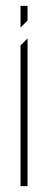

<svg xmlns="http://www.w3.org/2000/svg" viewBox="-20 -635 164 655"><path d="M50 0V-480L73 -503H74V0ZM50 -542V-615H74V-565L51 -542Z"/></svg>

Font: Foldit Thin
Style: Regular
Weight: 100
Designer: Sophia Tai
Foundry: Sophia Tai
Version: Version 1.003